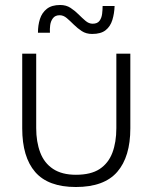

<svg xmlns="http://www.w3.org/2000/svg" viewBox="-20 -742 611 769"><path d="M284 7Q173 7 121 -53Q69 -113 69 -228V-527H125V-229Q125 -174 141 -131.5Q157 -89 192.5 -65.5Q228 -42 284 -42Q344 -42 379 -65Q414 -88 430 -130Q446 -172 446 -229V-527H502V-228Q502 -114 449.5 -53.5Q397 7 284 7ZM349 -606Q325 -606 307.5 -617.5Q290 -629 275.5 -643.5Q261 -658 247.5 -669.5Q234 -681 219 -681Q201 -681 192 -669Q183 -657 181 -641Q179 -625 180 -611H132Q132 -641 140 -666Q148 -691 167.5 -706.5Q187 -722 221 -722Q245 -722 262.5 -710.5Q280 -699 294.5 -684.5Q309 -670 322.5 -658.5Q336 -647 351 -647Q370 -647 378.5 -658.5Q387 -670 389 -686.5Q391 -703 391 -718H439Q438 -688 430 -662Q422 -636 403 -621Q384 -606 349 -606Z"/></svg>

Font: Onest ExtraLight
Style: Regular
Weight: 250
Designer: Dmitri Voloshin, Andrey Kudryavtsev
Foundry: Dmitri Voloshin, Andrey Kudryavtsev
Version: Version 1.000;gftools[0.9.33]